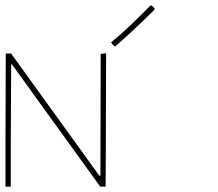

<svg xmlns="http://www.w3.org/2000/svg" viewBox="-197 -689 805 709"><path d="M192.9 0H172.9L-152.8 -451.2H-155.8L-157.2 -153.8V0H-176.8V-146L-175.8 -491.2H-155.8L169.9 -40H173.8L174.8 -490.2L194.8 -492.2L193.8 -137.2ZM374 -658.2 373 -652.8Q340.8 -620.6 301.8 -584Q260.7 -545.4 229 -518.1L224.1 -519L212.9 -532.2Q250.5 -563.5 283.2 -594.2Q312 -621.6 358.9 -668.9L363.8 -668Z"/></svg>

Font: Datalegreya
Style: Thin
Weight: 250
Designer: Figs Lab
Foundry: Figs Lab
Version: Version 1.002;PS 001.002;hotconv 1.0.70;makeotf.lib2.5.58329